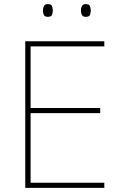

<svg xmlns="http://www.w3.org/2000/svg" viewBox="-20 -915 590 935"><path d="M488 0H103V-714H488V-689H129V-389H468V-364H129V-25H488ZM189 -864Q189 -876 194 -885.5Q199 -895 212 -895Q229 -895 233 -885.5Q237 -876 237 -864Q237 -851 233 -842Q229 -833 212 -833Q199 -833 194 -842Q189 -851 189 -864ZM374 -864Q374 -876 379 -885.5Q384 -895 397 -895Q414 -895 418 -885.5Q422 -876 422 -864Q422 -851 418 -842Q414 -833 397 -833Q384 -833 379 -842Q374 -851 374 -864Z"/></svg>

Font: Noto Sans Khmer UI Thin
Style: Regular
Weight: 100
Designer: Danh Hong and the Monotype Design Team
Foundry: Monotype Imaging Inc.
Version: Version 2.002; ttfautohint (v1.8.4.7-5d5b)